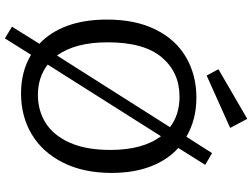

<svg xmlns="http://www.w3.org/2000/svg" viewBox="-143 -813 1031 785"><g transform="rotate(90 372.5 -420.5)"><path d="M585 -634Q634 -590 660.5 -521Q687 -452 687 -361Q687 -247 645 -163Q603 -79 529.5 -35Q456 9 362 9Q272 9 204 -32L137 75L89 46L159 -66Q111 -111 85.5 -180.5Q60 -250 60 -342Q60 -460 101.5 -542.5Q143 -625 215.5 -666.5Q288 -708 379 -708Q469 -708 539 -667L606 -772L654 -744ZM207 -138 500 -600Q449 -639 375 -639Q276 -639 214.5 -566.5Q153 -494 153 -345Q153 -213 207 -138ZM593 -356Q593 -489 537 -563L244 -100Q296 -60 368 -60Q432 -60 482.5 -91.5Q533 -123 563 -189.5Q593 -256 593 -356ZM503 -846 289 -750 263 -798 466 -916Z"/></g></svg>

Font: Bitter Pro
Style: Regular
Weight: 400
Designer: Sol Matas, and Bitter project Authors
Foundry: Sol Matas
Version: Version 1.010